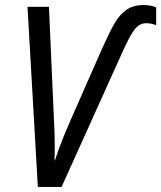

<svg xmlns="http://www.w3.org/2000/svg" viewBox="-20 -741 639 761"><path d="M89 -714H174L194 -263Q197 -215 197 -163Q197 -125 196 -105L198 -106Q218 -169 255 -254L384 -547Q414 -614 434 -648.5Q454 -683 481 -702Q508 -721 549 -721Q577 -721 599 -712V-641Q581 -649 559 -649Q532 -649 512.5 -623Q493 -597 465 -534L224 0H130Z"/></svg>

Font: Noto Sans UI Narrow
Style: Italic
Weight: 400
Width: 4
Italic angle: -12°
Designer: Monotype Design Team
Foundry: Monotype Imaging Inc.
Version: Version 1.001